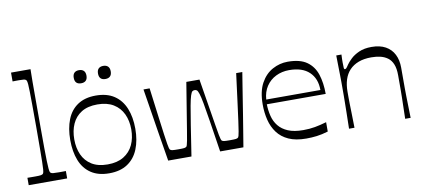

<svg xmlns="http://www.w3.org/2000/svg" viewBox="-69 -986 2767 1247"><g transform="rotate(-10 1315.0 -362.5)"><path d="M35.1 0V-48.7Q50.4 -48.6 63.2 -48.4Q76 -48.3 86.9 -48.3Q113.1 -48.3 122.7 -50Q132.3 -51.7 136.6 -55Q139.7 -57.1 141.8 -63.1Q143.9 -69.1 145.4 -85.7Q146.9 -102.3 147.4 -135.4Q148 -168.6 148.4 -224.6Q148.9 -280.7 148.9 -367.3Q148.9 -452.1 148.4 -507.8Q148 -563.4 147.4 -596.2Q146.9 -629 145.4 -645.2Q143.9 -661.4 141.8 -667.5Q139.7 -673.6 136.6 -675.7Q132.3 -679.8 122.9 -681.1Q113.6 -682.3 89.9 -682.3Q81 -682.3 71 -682.2Q61 -682.1 48.9 -681.8V-740H177.4Q177.3 -722.3 176.8 -702.4Q176.3 -682.6 176.2 -655.6Q176.1 -628.7 176.1 -589.7Q176.1 -550.7 176.1 -495.7Q176.1 -440.7 176.1 -364.3Q176.1 -278.6 176.6 -223.1Q177 -167.6 178 -134.8Q179 -102 180.5 -85.6Q182 -69.1 184.1 -63.1Q186.1 -57.1 189.3 -55Q194.4 -50.9 204.4 -49.6Q214.3 -48.3 243.3 -48.3Q253 -48.3 264.1 -48.4Q275.3 -48.6 288.7 -48.7V0Z M564.4 14.9Q492.1 14.9 444.6 -17.1Q397 -49.1 374.3 -106.9Q351.6 -164.7 351.6 -241.4Q351.6 -318.1 374.4 -376Q397.1 -433.9 444.7 -465.8Q492.3 -497.7 564.4 -497.7Q637.6 -497.7 685.5 -465.8Q733.4 -433.9 757.1 -376Q780.7 -318.1 780.7 -241.4Q780.7 -164.7 757.1 -106.9Q733.6 -49.1 685.6 -17.1Q637.6 14.9 564.4 14.9ZM564.4 -43.7Q628.1 -43.7 670.3 -69.5Q712.4 -95.3 733.3 -139.9Q754.1 -184.6 754.1 -241.4Q754.1 -298.3 733.3 -342.9Q712.4 -387.6 670.3 -413.4Q628.1 -439.1 564.4 -439.1Q500.7 -439.1 459.4 -413.4Q418.1 -387.6 398.1 -342.9Q378.1 -298.3 378.1 -241.4Q378.1 -184.6 398.1 -139.9Q418.1 -95.3 459.4 -69.5Q500.7 -43.7 564.4 -43.7ZM486.1 -592.6Q444.1 -592.6 444.1 -635.9Q444.1 -657.6 455.1 -668.4Q466.1 -679.1 486.1 -679.1Q505.9 -679.1 517 -668.3Q528.1 -657.5 528.1 -635.9Q528.1 -614.2 517.1 -603.4Q506.1 -592.6 486.1 -592.6ZM646.1 -592.6Q604.1 -592.6 604.1 -635.9Q604.1 -657.6 615.1 -668.4Q626.1 -679.1 646.1 -679.1Q665.9 -679.1 677 -668.3Q688.1 -657.5 688.1 -635.9Q688.1 -614.2 677.1 -603.4Q666.1 -592.6 646.1 -592.6Z M955 0Q943.7 -67.6 935.6 -118.1Q927.4 -168.7 920.6 -210.2Q913.9 -251.7 907.7 -291.8Q901.6 -331.9 894 -377.8Q886.4 -423.7 877.1 -482.9H917.6Q932.4 -367.4 942.2 -292.3Q952 -217.2 958 -172.6Q964 -128 967.8 -106.8Q971.6 -85.6 973.7 -78.4Q975.9 -71.3 978 -68.7Q983.4 -63.4 994.2 -62Q1005 -60.6 1033.9 -60.6Q1061 -60.6 1071.4 -62Q1081.9 -63.4 1087.1 -68.7Q1089.3 -71.3 1091.5 -78.6Q1093.7 -85.9 1098.1 -107.3Q1102.4 -128.7 1109.4 -173.3Q1116.3 -217.9 1128.8 -292.9Q1141.3 -368 1159.7 -482.9H1246.3Q1264.7 -368 1277.2 -292.9Q1289.7 -217.9 1296.6 -173.3Q1303.6 -128.7 1307.9 -107.3Q1312.3 -85.9 1314.5 -78.6Q1316.7 -71.3 1318.9 -68.7Q1324.3 -63.4 1334.6 -62Q1345 -60.6 1372.1 -60.6Q1401 -60.6 1411.9 -62Q1422.7 -63.4 1428 -68.7Q1430.1 -71.3 1432.3 -78.4Q1434.4 -85.6 1438.2 -106.8Q1442 -128 1448 -172.6Q1454 -217.2 1463.8 -292.3Q1473.6 -367.4 1488.4 -482.9H1528.9Q1519.6 -423.7 1512 -377.8Q1504.4 -331.9 1498.3 -291.8Q1492.1 -251.7 1485.4 -210.2Q1478.6 -168.7 1470.4 -118.1Q1462.3 -67.6 1451 0H1297.6Q1278.7 -122.7 1266.5 -201.5Q1254.3 -280.3 1245.9 -325.4Q1237.6 -370.4 1230.9 -390.8Q1224.1 -411.3 1218.1 -416.2Q1212 -421.1 1203 -421.1Q1194 -421.1 1187.9 -416.2Q1181.9 -411.3 1175.1 -390.8Q1168.4 -370.4 1160.1 -325.4Q1151.7 -280.3 1139.5 -201.5Q1127.3 -122.7 1108.4 0Z M1864.4 14.9Q1794.4 14.9 1747.9 -6.3Q1701.4 -27.4 1673.9 -64.6Q1646.4 -101.7 1634.5 -149.8Q1622.6 -197.9 1622.6 -251.7Q1622.6 -337.4 1652.1 -391.6Q1681.7 -445.7 1729.4 -471.7Q1777 -497.7 1830 -497.7Q1911.4 -497.7 1956.4 -465.7Q2001.3 -433.7 2019.4 -377.9Q2037.6 -322 2037.6 -248.9H1649.3Q1650.1 -208.1 1659.5 -170.7Q1668.9 -133.3 1691.8 -104.6Q1714.7 -75.9 1754.2 -59.2Q1793.7 -42.6 1854.1 -42.6Q1895.1 -42.6 1931.1 -49Q1967 -55.4 2008.3 -67.6V-5.9Q1967 6.6 1933.2 10.7Q1899.4 14.9 1864.4 14.9ZM2008.1 -279.9Q2008.1 -355.3 1962.3 -398.9Q1916.4 -442.4 1830 -442.4Q1782.4 -442.4 1742.6 -422.9Q1702.9 -403.3 1678.6 -366.7Q1654.3 -330.1 1650.9 -279.9Z M2147.6 0Q2149.3 -68.4 2149.8 -109.7Q2150.3 -151 2150.8 -176.9Q2151.3 -202.7 2151.3 -222.2Q2151.3 -241.7 2151.3 -266.4Q2151.3 -290.3 2151.3 -309.1Q2151.3 -328 2150.8 -349.4Q2150.3 -370.9 2149.8 -402.5Q2149.3 -434.1 2148.4 -482.9H2182.7Q2181.7 -466.4 2181.5 -453.1Q2181.3 -439.7 2181.3 -430.1Q2181.3 -402.4 2182.4 -393.9Q2183.4 -385.4 2188.7 -385.4Q2193.7 -385.4 2198.5 -390.3Q2203.3 -395.1 2213.9 -411.6Q2224.1 -426.7 2245.1 -446.8Q2266 -466.9 2300.1 -482.3Q2334.1 -497.7 2383.1 -497.7Q2438 -497.7 2475.2 -477.1Q2512.4 -456.4 2531.1 -419.2Q2549.9 -382 2549.9 -332.4Q2549.9 -287.9 2549.9 -255.9Q2549.9 -223.9 2549.9 -197.9Q2550 -171.9 2550.5 -144.9Q2551 -118 2551.9 -83.9Q2552.9 -49.9 2553.9 0H2517.9Q2518.9 -49.1 2519.8 -82.2Q2520.7 -115.3 2521.2 -139.6Q2521.7 -164 2521.8 -184.9Q2521.9 -205.7 2521.9 -229.6Q2521.9 -253.6 2521.9 -287Q2521.9 -331.6 2510.1 -359.9Q2498.3 -388.1 2477.2 -403.4Q2456.1 -418.7 2428.9 -425.1Q2401.6 -431.4 2369.6 -431.4Q2321.4 -431.4 2285.5 -417.8Q2249.6 -404.1 2225.9 -379Q2202.3 -353.9 2190.9 -318.3Q2179.6 -282.7 2179.6 -239Q2179.6 -215.4 2179.6 -197.6Q2179.6 -179.7 2180.1 -157.1Q2180.6 -134.6 2181.6 -98.1Q2182.6 -61.6 2183.6 0Z"/></g></svg>

Font: Ojuju ExtraLight
Style: Regular
Weight: 200
Designer: Chisaokwu Joboson, Mirko Velimirovic
Foundry: Udi Foundry
Version: Version 1.000